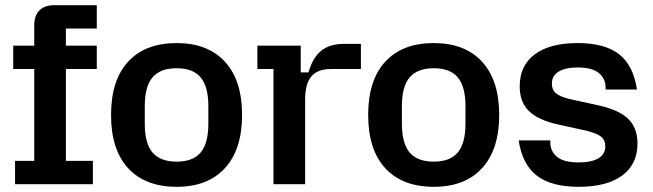

<svg xmlns="http://www.w3.org/2000/svg" viewBox="-20 -710 2515 740"><path d="M190 -690H353V-600H234V-534H353V-444H234V-90H338V0H38V-90H112V-444H31V-534H112V-612Q112 -650 132 -670Q152 -690 190 -690Z M408 -267Q408 -401 474 -472.5Q540 -544 661 -544Q781 -544 847 -472Q913 -400 913 -267Q913 -134 847 -62Q781 10 661 10Q540 10 474 -61.5Q408 -133 408 -267ZM661 -87Q724 -87 753.5 -122.5Q783 -158 783 -233V-301Q783 -376 753.5 -411.5Q724 -447 661 -447Q598 -447 568 -412Q538 -377 538 -301V-233Q538 -157 568 -122Q598 -87 661 -87Z M1034 -444H972V-534H1139V-431H1169Q1185 -488 1218 -514.5Q1251 -541 1306 -541H1371V-444H1256Q1204 -444 1180 -415.5Q1156 -387 1156 -325V0H1034Z M1399 -267Q1399 -401 1465 -472.5Q1531 -544 1652 -544Q1772 -544 1838 -472Q1904 -400 1904 -267Q1904 -134 1838 -62Q1772 10 1652 10Q1531 10 1465 -61.5Q1399 -133 1399 -267ZM1652 -87Q1715 -87 1744.5 -122.5Q1774 -158 1774 -233V-301Q1774 -376 1744.5 -411.5Q1715 -447 1652 -447Q1589 -447 1559 -412Q1529 -377 1529 -301V-233Q1529 -157 1559 -122Q1589 -87 1652 -87Z M1979 -169H2101V-161Q2101 -127 2127 -105.5Q2153 -84 2210 -84Q2260 -84 2286.5 -100Q2313 -116 2313 -146Q2313 -170 2297 -183Q2281 -196 2241 -206L2132 -230Q2054 -247 2018.5 -282Q1983 -317 1983 -377Q1983 -457 2041 -500.5Q2099 -544 2207 -544Q2311 -544 2366 -501Q2421 -458 2435 -365H2314V-373Q2314 -407 2288 -428.5Q2262 -450 2207 -450Q2159 -450 2133 -434Q2107 -418 2107 -388Q2107 -364 2123 -350.5Q2139 -337 2177 -328L2286 -304Q2365 -287 2401 -252Q2437 -217 2437 -157Q2437 -77 2378 -33.5Q2319 10 2210 10Q2105 10 2049 -33Q1993 -76 1979 -169Z"/></svg>

Font: Mozilla Headline BETA SemiBold
Style: Regular
Weight: 600
Designer: Studio DRAMA
Foundry: Studio DRAMA
Version: Version 0.100